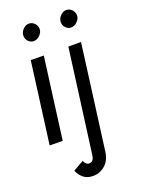

<svg xmlns="http://www.w3.org/2000/svg" viewBox="-175 -781 822 1110"><g transform="rotate(-20 236.5 -225.5)"><path d="M88 -501 168 -500 102 1 22 0ZM96 -647Q96 -668 112.5 -685.5Q129 -703 149 -703Q169 -703 183.5 -688Q198 -673 198 -653Q198 -632 180.5 -615Q163 -598 143 -598Q124 -598 110 -612.5Q96 -627 96 -647ZM106 186 171 149Q181 176 203 176Q228 176 234 141L319 -500H397L312 145Q305 196 273 224Q241 252 199 252Q164 252 141 234Q118 216 106 186ZM326 -647Q326 -668 342.5 -685.5Q359 -703 379 -703Q399 -703 413.5 -688Q428 -673 428 -653Q428 -632 410.5 -615Q393 -598 373 -598Q354 -598 340 -612.5Q326 -627 326 -647Z"/></g></svg>

Font: Bellota Text
Style: Bold Italic
Weight: 700
Italic angle: -7.5°
Designer: Kemie Guaida
Foundry: Kemie Guaida
Version: Version 4.001